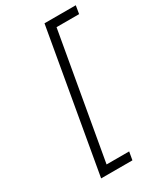

<svg xmlns="http://www.w3.org/2000/svg" viewBox="-210 -788 840 994"><g transform="rotate(-30 210.5 -291.0)"><path d="M86.5 130 234 -712H421L413 -663.5H278L147 81.5H282L273.5 130Z"/></g></svg>

Font: Overpass ExtraLight
Style: Italic
Weight: 250
Italic angle: -10°
Designer: Delve Withrington, Dave Bailey, Thomas Jockin
Foundry: Delve Fonts LLC
Version: Version 4.000